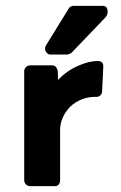

<svg xmlns="http://www.w3.org/2000/svg" viewBox="-20 -638 416 658"><path d="M330 -326Q330 -317 324 -311.5Q318 -306 312 -306Q285 -307 261.5 -298Q238 -289 221.5 -273Q205 -257 195.5 -236Q186 -215 186 -192V-20Q186 -12 181.5 -6Q177 0 168 0H84Q75 0 69 -6Q63 -12 63 -20V-394Q63 -402 69 -408Q75 -414 84 -414H158Q167 -414 171.5 -408.5Q176 -403 178 -395L179 -364Q208 -395 246.5 -412Q285 -429 315 -429Q323 -429 328.5 -425Q334 -421 334 -410ZM225 -457Q223 -455 217.5 -453Q212 -451 210 -451H153Q143 -451 137 -461.5Q131 -472 138 -483L215 -608V-607Q217 -613 222.5 -615.5Q228 -618 233 -618H331Q346 -618 348.5 -604Q351 -590 342 -579Z"/></svg>

Font: Stadtwerke
Style: Bold
Weight: 700
Designer: Santiago Orozco
Foundry: Typemade
Version: Version 1.003